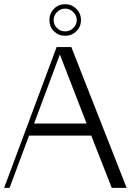

<svg xmlns="http://www.w3.org/2000/svg" viewBox="-21 -912 635 932"><path d="M240.7 -760.3Q218.8 -782.2 218.8 -814.5Q218.8 -846.7 240.7 -869.1Q262.7 -891.6 294.9 -891.6Q327.1 -891.6 349.6 -869.1Q372.1 -846.7 372.1 -814.5Q372.1 -782.2 349.6 -760.3Q327.1 -738.3 294.9 -738.3Q262.7 -738.3 240.7 -760.3ZM294.9 -870.1Q272.5 -870.1 255.9 -853.5Q239.3 -836.9 239.3 -814.5Q239.3 -792 255.6 -775.9Q272 -759.8 294.9 -759.8Q317.9 -759.8 334.7 -775.9Q351.6 -792 351.6 -814.5Q351.6 -836.9 334.7 -853.5Q317.9 -870.1 294.9 -870.1ZM325.2 -683.6 593.8 0H521.5L421.9 -253.9H120.1L25.4 0H-1L253.9 -683.6ZM144.5 -312.5H399.4L269.5 -647.5Z"/></svg>

Font: Buda
Style: light
Weight: 400
Version: Version 1.002